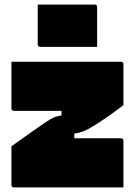

<svg xmlns="http://www.w3.org/2000/svg" viewBox="-20 -820 590 840"><path d="M30 -550H509Q520 -550 520 -539V-360Q486 -334 454.5 -312Q423 -290 396 -273Q368 -255 348 -247Q328 -239 305 -235V-215H509Q520 -215 520 -204V0H41Q30 0 30 -11V-180Q77 -213 102.5 -231.5Q128 -250 153 -267Q180 -286 200.5 -298.5Q221 -311 249 -315V-335H41Q30 -335 30 -346ZM145 -800H394Q405 -800 405 -789V-615H156Q145 -615 145 -626Z"/></svg>

Font: Recursive Sn Lnr St XBk
Style: Regular
Weight: 1000
Version: Version 1.079;hotconv 1.0.112;makeotfexe 2.5.65598; ttfautoh